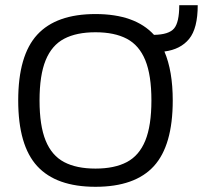

<svg xmlns="http://www.w3.org/2000/svg" viewBox="-20 -708 800 738"><path d="M347 10Q196 10 123 -69.5Q50 -149 50 -322Q50 -495 123 -574.5Q196 -654 347 -654Q499 -654 572 -574Q629 -575 649 -598.5Q669 -622 669 -688H740Q740 -599 707 -558.5Q674 -518 612 -510Q644 -435 644 -322Q644 -149 571.5 -69.5Q499 10 347 10ZM347 -60Q420 -60 467.5 -85Q515 -110 538.5 -167.5Q562 -225 562 -322Q562 -419 538.5 -476.5Q515 -534 467.5 -559Q420 -584 347 -584Q274 -584 226.5 -559Q179 -534 155.5 -476.5Q132 -419 132 -322Q132 -225 155.5 -167.5Q179 -110 226.5 -85Q274 -60 347 -60Z"/></svg>

Font: Kanit Light
Style: Regular
Weight: 300
Designer: Katatrad Team
Foundry: CadsonDemak
Version: Version 2.000; ttfautohint (v1.8.3)